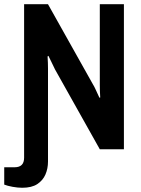

<svg xmlns="http://www.w3.org/2000/svg" viewBox="-54 -706 666 908"><path d="M51 182Q30 182 5.5 177.5Q-19 173 -34 167V85H15Q60 85 60 40V-686H173L385 -308Q391 -299 400 -279Q409 -259 416 -244L420 -245Q419 -260 418.5 -274.5Q418 -289 418 -304V-686H532V0H418L206 -378Q202 -386 192.5 -406Q183 -426 175 -442L171 -439Q172 -426 172.5 -409Q173 -392 173 -382V58Q173 91 161 119Q149 147 122.5 164.5Q96 182 51 182Z"/></svg>

Font: Archivo Narrow
Style: Bold
Weight: 700
Designer: Hector Gatti
Foundry: Omnibus-Type
Version: Version 3.002